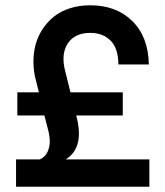

<svg xmlns="http://www.w3.org/2000/svg" viewBox="-20 -710 629 730"><path d="M41 0V-104H131.8Q151.9 -113.3 160.9 -133.1Q169.9 -152.8 169.2 -175Q168.5 -197.3 161.1 -223.1L148.9 -271H45.9V-358.9H127.9L118.2 -397.9Q107.9 -434.1 107.2 -470Q106.4 -505.9 114.7 -538.1Q123 -570.3 141.1 -598.1Q159.2 -626 184.6 -646.5Q210 -667 245.6 -678.5Q281.2 -689.9 323.2 -689.9Q421.9 -689.9 482.9 -630.1Q543.9 -570.3 545.9 -464.8H430.2Q429.7 -526.4 400.4 -555.7Q371.1 -585 323.2 -585Q263.7 -585 237.1 -543.9Q210.4 -502.9 229 -435.1L248 -358.9H446.8V-271H270L271 -266.1Q301.3 -148.4 230 -104H547.9V0Z"/></svg>

Font: TASA Orbiter Deck SemiBold
Style: Regular
Weight: 600
Designer: Weizhong Zhang
Version: Version 1.000;Glyphs 3.1.2 (3151)